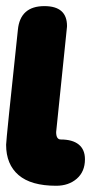

<svg xmlns="http://www.w3.org/2000/svg" viewBox="-34 -594 350 622"><path d="M23.9 -497.1Q31.2 -574.2 109.9 -574.2Q183.1 -574.2 183.1 -509.8Q183.1 -508.8 182.9 -506.3Q182.6 -503.9 181.9 -496.6Q181.2 -489.3 180.2 -480L147.9 -166Q147.9 -142.1 163.1 -142.1Q201.2 -142.1 221.2 -125.7Q241.2 -109.4 241.2 -78.1Q241.2 -38.1 214.8 -15.1Q188.5 7.8 147.9 7.8Q66.4 7.8 26.1 -26.9Q-14.2 -61.5 -14.2 -125Q-14.2 -140.1 23.9 -497.1Z"/></svg>

Font: BPreplay
Style: Bold Italic
Weight: 700
Italic angle: -6°
Designer: Magenta/George Triantafyllakos
Foundry: Magenta/George Triantafyllakos
Version: Version 1.00